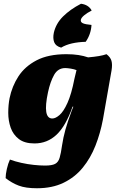

<svg xmlns="http://www.w3.org/2000/svg" viewBox="-20 -756 631 1024"><path d="M177 248Q117 248 80 234Q43 220 10 194Q10 174 16.5 145Q23 116 33 95Q60 105 93.5 112.5Q127 120 160.5 123.5Q194 127 220 127Q257 127 274 118Q291 109 298 85.5Q305 62 311 19Q317 -22 329 -65Q341 -108 363 -167L371 -187H367Q331 -84 281.5 -37.5Q232 9 164 9Q111 9 80.5 -14.5Q50 -38 37 -75Q24 -112 24 -154Q24 -196 31 -232Q44 -296 78.5 -349Q113 -402 175.5 -434.5Q238 -467 334 -467Q370 -467 398.5 -462.5Q427 -458 450 -450Q484 -453 507.5 -457Q531 -461 548 -467Q569 -451 574.5 -431.5Q580 -412 575 -381L529 -119Q515 -45 489 21Q463 87 421.5 138Q380 189 319.5 218.5Q259 248 177 248ZM236 -264Q206 -124 259 -124Q276 -124 297.5 -142.5Q319 -161 340 -207.5Q361 -254 377 -336L388 -382Q376 -387 357.5 -390Q339 -393 328 -393Q289 -393 268.5 -356.5Q248 -320 236 -264ZM306 -502Q277 -510 269 -531Q261 -552 267 -581Q278 -630 316 -668Q354 -706 412 -736Q452 -731 469 -700Q444 -687 428.5 -674Q413 -661 411 -650Q409 -638 422 -632Q435 -626 468 -623Q465 -573 437 -533Q397 -532 364 -524.5Q331 -517 306 -502Z"/></svg>

Font: Vollkorn Black
Style: Italic
Weight: 900
Italic angle: -11°
Designer: Friedrich Althausen
Foundry: Friedrich Althausen
Version: Version 5.000; ttfautohint (v1.8.3)